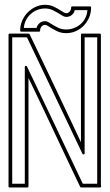

<svg xmlns="http://www.w3.org/2000/svg" viewBox="-20 -783 464 813"><path d="M16.1 -635.7Q16.1 -640.6 21 -640.6H101.1Q104.5 -640.6 105.5 -637.7Q111.3 -626 122.3 -603Q133.3 -580.1 147.7 -549.8Q162.1 -519.5 179 -484.4Q195.8 -449.2 213.1 -412.8Q230.5 -376.5 247.3 -340.8Q264.2 -305.2 278.8 -274.2Q293.5 -243.2 304.9 -218.8Q316.4 -194.3 322.8 -180.7V-635.7Q322.8 -640.6 327.6 -640.6H402.3Q407.2 -640.6 407.2 -635.7V-2L408.2 5.9Q408.2 10.7 403.3 10.7H323.7Q320.3 10.7 319.3 7.8Q301.3 -29.8 280.8 -73Q260.3 -116.2 239.3 -160.6Q218.3 -205.1 197.8 -248.8Q177.2 -292.5 158.9 -331.1Q140.6 -369.6 125.5 -401.1Q110.4 -432.6 100.6 -452.6V5.9Q100.6 10.7 95.7 10.7H21Q16.1 10.7 16.1 5.9ZM392.6 0Q392.6 -0.5 392.1 -1Q391.6 -1.5 391.6 -2V-4.9H397.5ZM31.7 -4.9H85V-499.5Q85 -503.4 88.6 -504.2Q92.3 -504.9 94.2 -501.5Q153.3 -378.9 212.4 -253.9Q271.5 -128.9 330.6 -4.9H391.6V-625H338.4V-133.8Q338.4 -129.9 334.7 -129.2Q331.1 -128.4 329.1 -131.8Q270 -254.9 211.2 -379.6Q152.3 -504.4 94.2 -625H31.7ZM70.3 -648.9Q65.4 -648.9 65.4 -653.8Q65.4 -675.8 74 -695.6Q82.5 -715.3 97.2 -730.2Q111.8 -745.1 130.9 -753.9Q149.9 -762.7 170.9 -762.7Q191.9 -762.7 208.7 -754.4Q225.6 -746.1 238.3 -737.8Q245.1 -733.4 250.7 -730.2Q256.3 -727.1 260.3 -727.1Q269 -727.1 275.1 -734.1Q281.2 -741.2 281.2 -751Q281.2 -755.9 286.1 -755.9H360.8Q365.7 -755.9 365.7 -751Q365.7 -729 357.4 -709.2Q349.1 -689.5 334.7 -674.6Q320.3 -659.7 301 -651.1Q281.7 -642.6 260.3 -642.6Q238.8 -642.6 221.7 -650.9Q204.6 -659.2 191.9 -667.5Q185.1 -671.9 179.9 -674.8Q174.8 -677.7 170.9 -677.7Q162.1 -677.7 156 -670.7Q149.9 -663.6 149.9 -653.8Q149.9 -648.9 145 -648.9ZM134.8 -664.6Q137.2 -675.8 147 -684.6Q156.7 -693.4 170.9 -693.4Q177.2 -693.4 184.3 -689.5Q191.4 -685.5 199.7 -680.2Q211.4 -672.9 226.6 -665.5Q241.7 -658.2 260.3 -658.2Q278.3 -658.2 294.2 -664.6Q310.1 -670.9 322.3 -681.9Q334.5 -692.9 341.8 -708Q349.1 -723.1 350.1 -740.2H296.4Q294.4 -728 284.2 -719.7Q273.9 -711.4 260.3 -711.4Q253.4 -711.4 246.1 -715.6Q238.8 -719.7 230.5 -725.1Q218.8 -732.4 203.9 -739.7Q189 -747.1 170.9 -747.1Q153.3 -747.1 137.5 -740.7Q121.6 -734.4 109.4 -723.1Q97.2 -711.9 89.6 -696.8Q82 -681.6 81.1 -664.6Z"/></svg>

Font: Fibel Sued Kontur LRS
Style: Regular
Weight: 400
Designer: Peter Wiegel
Foundry: Peter Wiegel
Version: Version 000.000